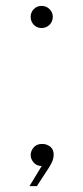

<svg xmlns="http://www.w3.org/2000/svg" viewBox="-20 -560 282 651"><path d="M121 -465Q105 -465 94.5 -476Q84 -487 84 -503Q84 -518 94.5 -529Q105 -540 121 -540Q137 -540 148 -529Q159 -518 159 -503Q159 -487 148 -476Q137 -465 121 -465ZM105 71H80L136 -21L152 -7Q145 -2 137.5 0.5Q130 3 123 3Q104 3 94 -9Q84 -21 84 -34Q84 -48 94 -60Q104 -72 123 -72Q138 -72 150 -63Q162 -54 162 -35Q162 -25 158 -14.5Q154 -4 144.5 10.5Q135 25 120 48Z"/></svg>

Font: Be Vietnam Pro Variable Thin
Style: Regular
Weight: 100
Designer: Lam Bao, Tony Le, Vietanh Nguyen
Foundry: Yellow Type Foundry
Version: Version 1.002